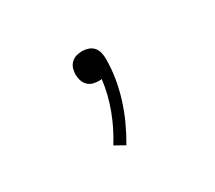

<svg xmlns="http://www.w3.org/2000/svg" viewBox="-71 -226 642 572"><g transform="rotate(-30 250.0 60.5)"><path d="M225 215 191 196Q218 153 236 105Q254 57 260 7Q258 8 255 8Q252 8 249 8Q239 8 229 5Q219 2 212 -5.5Q205 -13 202 -23Q199 -33 199 -43Q199 -53 202 -63Q205 -73 212.5 -80.5Q220 -88 230 -91Q240 -94 250 -94Q261 -94 271.5 -90.5Q282 -87 289 -79Q296 -71 298.5 -60Q301 -49 301 -39Q301 -5 295.5 28Q290 61 280 93Q270 125 256 155.5Q242 186 225 215Z"/></g></svg>

Font: Iosevka Curly Extralight
Style: Regular
Weight: 200
Monospace: yes
Designer: Belleve Invis
Foundry: Belleve Invis
Version: Version 22.1.2; ttfautohint (v1.8.4)